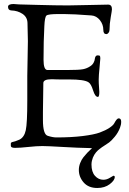

<svg xmlns="http://www.w3.org/2000/svg" viewBox="-20 -733 644 957"><path d="M20 -699Q20 -713 48 -713Q52 -713 61 -712Q70 -711 75 -711Q78 -711 169 -708.5Q260 -706 319 -706Q340 -706 422.5 -708Q505 -710 519 -710Q538 -710 538 -687Q538 -681 532 -647.5Q526 -614 526 -585Q526 -576 521 -569.5Q516 -563 510 -563Q495 -563 495 -584Q495 -611 478 -632.5Q461 -654 436 -656Q346 -663 298 -663H272Q220 -663 211.5 -655.5Q203 -648 201 -602Q197 -530 197 -435Q197 -385 216 -384H241H283H314Q374 -384 394 -388Q414 -392 430 -403Q441 -410 446.5 -420.5Q452 -431 452.5 -438.5Q453 -446 456.5 -451.5Q460 -457 467 -457Q476 -457 478 -454Q480 -451 480 -441Q480 -434 476 -395Q472 -356 472 -336Q472 -317 473.5 -300Q475 -283 475 -275Q475 -250 468 -250Q454 -250 444 -282.5Q434 -315 421 -323Q400 -337 325 -337Q295 -337 276.5 -337Q258 -337 252.5 -337.5Q247 -338 243.5 -338Q240 -338 237 -338Q196 -338 196 -319Q196 -290 195 -246.5Q194 -203 194 -175V-135Q194 -63 218 -56Q243 -48 261 -48Q336 -48 392.5 -55Q449 -62 477.5 -72.5Q506 -83 525 -95.5Q544 -108 549.5 -118.5Q555 -129 560.5 -136Q566 -143 572 -143Q584 -143 584 -126Q584 -111 578 -96Q569 -72 552 -51.5Q535 -31 524 -23Q513 -15 491 -1L489 0Q487 2 484 4Q481 6 476.5 9.5Q472 13 467.5 17Q463 21 458.5 26.5Q454 32 450 38.5Q446 45 443 52.5Q440 60 438 69Q436 78 436 87Q436 124 453.5 143.5Q471 163 495 163Q512 163 528 153Q544 143 545 143Q552 143 552 149Q552 166 527 185Q502 204 465 204Q421 204 397 176.5Q373 149 373 114Q373 97 379.5 80Q386 63 396 50.5Q406 38 415.5 28Q425 18 432 12L438 7Q438 5 426 5Q370 4 293 -0.5Q216 -5 191 -5Q163 -5 121 -0.5Q79 4 55 4Q34 4 34 -6Q34 -15 34 -18Q34 -21 37 -23Q40 -25 43.5 -25.5Q47 -26 56.5 -29Q66 -32 77 -37Q101 -49 108.5 -84Q116 -119 116 -231V-355Q116 -382 117.5 -439Q119 -496 119 -528Q119 -555 117 -619Q116 -648 92 -664Q68 -680 36 -681Q20 -682 20 -699Z"/></svg>

Font: OFL Sorts Mill Goudy TT
Style: Regular
Weight: 500
Version: Version 003.000